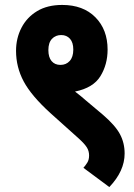

<svg xmlns="http://www.w3.org/2000/svg" viewBox="-20 -652 545 778"><path d="M45 -446Q45 -497 67 -539.5Q89 -582 130.5 -607Q172 -632 232 -632Q317 -632 366.5 -582Q416 -532 416 -451Q416 -391 387 -343.5Q358 -296 284 -281Q296 -272 307.5 -262.5Q319 -253 328 -245L397 -187Q447 -144 466 -108.5Q485 -73 485 -30Q485 41 423 106L318 28Q327 18 334 6.5Q341 -5 341 -22Q341 -40 332 -54.5Q323 -69 300 -90L184 -194Q107 -264 76 -322Q45 -380 45 -446ZM176 -449Q176 -420 189 -404.5Q202 -389 225 -389Q248 -389 262.5 -405Q277 -421 277 -451Q277 -480 263.5 -495Q250 -510 228 -510Q205 -510 190.5 -494.5Q176 -479 176 -449Z"/></svg>

Font: Noto Sans Condensed ExtraBold
Style: Italic
Weight: 800
Width: 3
Italic angle: -12°
Designer: Monotype Design Team
Foundry: Monotype Imaging Inc.
Version: Version 2.013; ttfautohint (v1.8.4.7-5d5b)